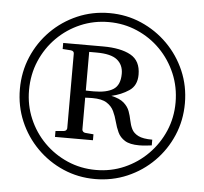

<svg xmlns="http://www.w3.org/2000/svg" viewBox="-51 -736 854 802"><g transform="rotate(5 376.5 -335.0)"><path d="M722.7 -334.5Q722.7 -262.7 695.8 -199.7Q668.9 -136.7 621.3 -88.9Q573.7 -41 510.7 -13.9Q447.8 13.2 375.5 13.2Q304.7 13.2 242.2 -13.9Q179.7 -41 132.1 -88.9Q84.5 -136.7 57.6 -199.7Q30.8 -262.7 30.8 -334.5Q30.8 -406.2 57.6 -469.5Q84.5 -532.7 132.1 -580.6Q179.7 -628.4 242.4 -655.5Q305.2 -682.6 377 -682.6Q447.8 -682.6 510.3 -655.5Q572.8 -628.4 620.6 -580.6Q668.5 -532.7 695.6 -469.7Q722.7 -406.7 722.7 -334.5ZM683.6 -334.5Q683.6 -398.9 659.7 -455.3Q635.7 -511.7 593.8 -554.2Q551.8 -596.7 496.1 -620.8Q440.4 -645 377 -645Q314 -645 258.3 -621.1Q202.6 -597.2 160.2 -554.7Q117.7 -512.2 93.5 -455.6Q69.3 -398.9 69.3 -333Q69.3 -270 93 -214.1Q116.7 -158.2 158.9 -115.7Q201.2 -73.2 256.8 -49.1Q312.5 -24.9 376 -24.9Q439.9 -24.9 495.6 -49.3Q551.3 -73.7 593.5 -116.5Q635.7 -159.2 659.7 -215.1Q683.6 -271 683.6 -334.5ZM600.1 -147.5Q596.7 -147 579.3 -145Q562 -143.1 547.9 -143.1Q508.3 -143.1 487.5 -156Q466.8 -168.9 457.3 -189.5Q447.8 -210 441.9 -232.9Q436 -255.9 426.3 -276.4Q416.5 -296.9 396 -309.8Q375.5 -322.8 335.9 -322.8Q325.7 -322.8 316.4 -322.3Q307.1 -321.8 305.7 -321.8V-188Q305.7 -184.1 309.3 -179.9Q313 -175.8 319.3 -175.3L353.5 -172.4V-147.5H194.3V-172.4L228.5 -175.3Q235.4 -175.8 238.8 -179.9Q242.2 -184.1 242.2 -188V-501Q242.2 -512.2 228.5 -513.7L194.3 -516.1V-541.5H361.8Q435.5 -541.5 477.5 -518.3Q519.5 -495.1 519.5 -437Q519.5 -391.1 487.3 -369.6Q455.1 -348.1 414.1 -338.9Q449.7 -331.1 467 -315.7Q484.4 -300.3 491.2 -281.5Q498 -262.7 501.7 -243.4Q505.4 -224.1 513.4 -207.8Q521.5 -191.4 541.3 -181.4Q561 -171.4 600.1 -171.4ZM449.2 -434.6Q449.2 -471.7 423.3 -492.7Q397.5 -513.7 336.4 -513.7H305.7V-351.6Q307.1 -351.6 319.6 -351.3Q332 -351.1 339.4 -351.1Q393.1 -351.1 421.1 -369.1Q449.2 -387.2 449.2 -434.6Z"/></g></svg>

Font: Annapurna SIL
Style: Regular
Weight: 400
Designer: Peter Martin, Annie Olsen
Foundry: SIL International
Version: Version 2.000